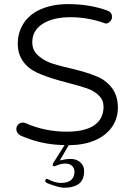

<svg xmlns="http://www.w3.org/2000/svg" viewBox="-20 -702 642 929"><path d="M387.2 126Q387.2 100.1 369.1 84Q350.6 66.9 321.3 66.9Q305.7 66.9 292 69.8L269.5 74.2L312.5 0.5H318.4Q386.7 -0.5 440.4 -23.4Q493.2 -46.4 522.9 -88.9Q550.3 -129.9 550.3 -180.7Q550.3 -239.7 520.5 -277.8Q490.7 -316.4 441.4 -335Q399.4 -352.5 317.9 -372.1Q252.9 -386.7 219.7 -399.4Q183.6 -414.1 159.2 -438.5Q136.2 -461.4 136.2 -498Q136.2 -555.7 188.5 -587.9Q238.3 -618.7 320.3 -618.7Q402.3 -618.7 480.5 -591.8Q487.3 -588.4 492.2 -588.4Q503.4 -588.4 511.2 -596.7Q517.6 -603 519.8 -608.6Q522 -614.3 522 -619.6Q522 -625 521 -629.4Q517.6 -644 500.5 -650.4Q415 -682.1 309.6 -682.1Q235.4 -682.1 178.2 -657.7Q105 -626 78.1 -557.6Q65.9 -526.4 65.9 -491.2Q65.9 -427.2 107.9 -385.7Q134.8 -358.4 179.7 -341.8Q230 -321.3 306.2 -301.8Q374 -284.2 403.8 -273.4Q437.5 -261.2 460 -238.3Q481 -217.3 481 -186.5Q481 -138.2 451.2 -108.4Q407.7 -64.9 302.5 -64.9Q197.3 -64.9 104 -106Q98.1 -108.9 89.8 -108.9Q76.7 -108.9 67.9 -99.6Q59.1 -90.8 59.1 -77.1Q59.1 -64 70.3 -52.7Q75.2 -48.3 81.5 -45.4Q174.3 -4.4 274.9 -0.5L292.5 0L237.3 87.4Q234.9 91.8 234.9 96.7Q234.9 98.6 235.8 99.4Q236.8 100.1 237.5 100.8Q238.3 101.6 239.3 102.1Q241.2 103 243.2 103L248.5 101.1Q273.9 89.4 295.9 89.4Q315.4 89.4 327.6 99.6L329.6 101.6Q340.3 112.3 340.3 128.9Q340.3 152.8 326.7 166.5Q310.1 183.1 275.4 183.1Q246.6 183.1 212.9 165.5Q209 163.6 208 163.6Q203.6 163.6 201.2 166.3Q198.7 168.9 198.7 173.8Q198.7 176.8 205.6 183.1Q261.2 205.1 288.1 206.5Q337.9 206.5 363.3 186L367.7 182.1Q387.2 162.1 387.2 126Z"/></svg>

Font: YuPearl-ExtraLight
Style: ExtraLight
Weight: 200
Designer: Max Yao
Foundry: Max-Everyday
Version: Version 1.011; ttfautohint (v1.8.3)